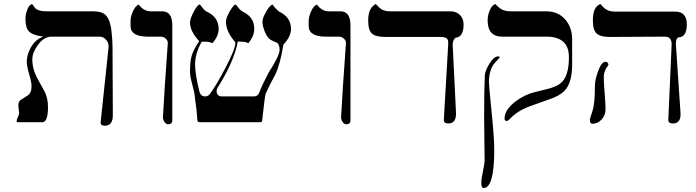

<svg xmlns="http://www.w3.org/2000/svg" viewBox="-20 -613 3490 963"><path d="M545.9 -35.6Q545.9 17.6 506.3 17.6Q482.4 17.6 484.9 -1.5L524.4 -374.5Q526.9 -396 512.9 -412.6Q499 -429.2 480 -429.2H238.8Q199.2 -429.2 168.9 -385.7Q142.1 -349.1 142.1 -314.9Q142.1 -266.6 167.5 -219.7Q204.1 -152.3 204.6 -152.3Q221.2 -118.2 220.7 -74.7Q220.7 0 191.9 0H68.4Q63.5 0 63.5 -6.3Q63.5 -12.7 69.8 -26.1Q76.2 -39.6 76.2 -48.3Q76.2 -44.4 72.3 -78.6Q69.8 -95.2 80.1 -109.4Q97.7 -120.6 117.9 -133.3Q138.2 -146 138.2 -180.2Q138.2 -201.7 126.2 -241.2Q114.3 -280.8 114.3 -302.2Q114.3 -335.4 131.8 -369.6Q154.8 -414.1 196.8 -429.2Q138.2 -437 120.6 -460.9Q109.4 -475.1 107.9 -512.7Q106.4 -533.2 114.3 -557.1Q123 -587.4 141.1 -592.8Q148.9 -582.5 157.2 -571.3Q173.8 -556.2 214.4 -556.2H449.2Q493.7 -556.2 512.7 -534.4Q531.7 -512.7 538.1 -465.8Q544.4 -415 544.4 -378.4Z M844.2 -45.9V-4.9Q841.8 10.3 822.8 10.3Q812.5 10.3 804.2 -2.4Q795.9 -15.1 797.4 -27.8Q803.7 -150.9 821.3 -392.1Q823.7 -407.2 812.5 -418.2Q801.3 -429.2 785.6 -429.2H721.2Q636.2 -429.2 634.8 -481V-507.8Q634.8 -526.9 645 -552.2Q657.7 -582.5 675.3 -590.3Q681.6 -582.5 690.4 -573.7Q710.9 -556.2 734.9 -556.2H793.5Q844.2 -556.2 844.2 -486.3Z M1439.5 -468.3Q1439.5 -428.7 1401.4 -389.6Q1386.2 -292 1359.9 -237.3Q1342.3 -207 1312.5 -143.6Q1307.6 -126 1294.9 -8.8Q1294.9 0 1284.7 0H981.4Q971.2 0 969.7 -11.2Q967.3 -57.1 954.6 -147.5Q954.6 -149.9 941.9 -199.2Q933.1 -231 933.1 -252.4Q933.1 -304.7 940.9 -331.5Q949.7 -363.3 979 -406.2Q933.1 -457 933.1 -499Q933.1 -519.5 952.1 -554.9Q971.2 -590.3 981.4 -590.3Q983.9 -590.3 991.7 -579.1Q1005.9 -560.1 1017.1 -554.7Q1076.7 -526.9 1076.7 -468.3Q1076.7 -431.6 1044.9 -396Q1033.7 -402.3 1022 -403.8H991.7Q958.5 -345.2 958.5 -289.6Q958.5 -241.2 980 -154.8Q986.3 -129.4 1009.3 -129.4Q1023.4 -129.4 1032.2 -141.1Q1061.5 -179.2 1108.4 -268.1Q1164.1 -373.5 1160.2 -401.4Q1113.3 -454.6 1113.3 -503.9Q1113.3 -524.4 1133.1 -557.4Q1152.8 -590.3 1161.6 -590.3Q1164.1 -590.3 1171.9 -579.1Q1186 -560.1 1197.3 -554.7Q1255.9 -526.9 1255.4 -468.3Q1255.4 -431.6 1225.1 -396Q1213.9 -402.3 1206.1 -403.1Q1198.2 -403.8 1172.9 -404.8Q1153.8 -303.2 1070.3 -171.4Q1066.4 -165 1066.4 -157.2Q1066.4 -129.4 1094.2 -129.4H1254.4Q1273.4 -129.4 1280.8 -149.9Q1293.5 -184.1 1326.7 -247.6Q1382.3 -334 1382.3 -363.3Q1382.3 -392.6 1366.2 -399.9Q1356 -403.8 1338.9 -412.6Q1321.8 -421.4 1309.1 -451.9Q1296.4 -482.4 1296.4 -503.9Q1296.4 -522.9 1315.4 -555.4Q1334.5 -587.9 1347.2 -590.3Q1356 -575.2 1379.9 -554.7Q1439.5 -526.9 1439.5 -468.3Z M1737.8 -45.9V-4.9Q1735.4 10.3 1716.3 10.3Q1706.1 10.3 1697.8 -2.4Q1689.5 -15.1 1690.9 -27.8Q1697.3 -150.9 1714.8 -392.1Q1717.3 -407.2 1706.1 -418.2Q1694.8 -429.2 1679.2 -429.2H1614.7Q1529.8 -429.2 1528.3 -481V-507.8Q1528.3 -526.9 1538.6 -552.2Q1551.3 -582.5 1568.8 -590.3Q1575.2 -582.5 1584 -573.7Q1604.5 -556.2 1628.4 -556.2H1687Q1737.8 -556.2 1737.8 -486.3Z M2305.2 -490.2Q2305.2 -426.8 2264.6 -423.8Q2249.5 -409.7 2250.5 -387.2L2267.1 -48.3Q2269.5 6.3 2228 6.3Q2205.1 6.3 2206.1 -12.7L2228 -389.6Q2229.5 -413.6 2220.5 -420.7Q2211.4 -427.7 2188.5 -427.7H1913.1Q1863.8 -427.7 1845.2 -444.8Q1826.7 -461.9 1826.7 -510.3Q1826.7 -562.5 1852.1 -584Q1862.3 -592.8 1864.7 -592.8L1881.3 -576.2Q1901.9 -555.7 1936 -556.2H2239.3Q2268.6 -556.2 2286.9 -537.8Q2305.2 -519.5 2305.2 -490.2Z M2849.6 -289.6Q2849.6 -209.5 2820.8 -168.9Q2797.9 -137.2 2744.4 -118.2Q2690.9 -99.1 2637.7 -80.1Q2572.8 -56.2 2535.2 -14.2Q2527.3 -6.3 2521 -6.3Q2510.7 -6.3 2510.7 -19Q2510.7 -61 2564 -103Q2610.8 -138.7 2662.1 -150.9Q2695.3 -158.7 2729 -167.5Q2771 -178.7 2791.5 -195.3Q2833.5 -228.5 2833.5 -326.2Q2833.5 -429.2 2720.2 -429.2H2499.5Q2425.8 -429.2 2425.8 -510.3Q2425.8 -534.2 2434.6 -557.1Q2445.8 -586.4 2463.9 -592.8Q2471.7 -586.4 2482.9 -575.2Q2504.4 -556.2 2541.5 -556.2H2720.2Q2778.8 -556.2 2814.2 -516.1Q2849.6 -476.1 2849.6 -416.5ZM2486.8 -325.2 2460.4 -295.9Q2434.6 -266.6 2432.1 -205.6Q2431.6 -193.8 2444.8 -59.6Q2459 75.2 2459 139.6Q2459 330.1 2405.3 330.1Q2394 330.1 2394 303.2Q2394 284.2 2402.3 246.1Q2410.6 208 2410.6 189Q2410.6 153.3 2409.4 81.8Q2408.2 10.3 2408.2 -25.4Q2408.2 -165 2411.6 -234.9Q2413.1 -258.8 2435.3 -294.4Q2457.5 -330.1 2478 -330.1Q2486.8 -330.1 2486.8 -325.2Z M3380.4 -425.3Q3369.1 -415 3370.1 -389.6L3393.1 -48.3Q3397 6.3 3355 6.3Q3331.1 6.3 3332 -12.7L3348.6 -387.2Q3350.1 -429.2 3315.4 -429.2L3040 -427.7Q2991.7 -427.7 2972.7 -444.8Q2953.6 -461.9 2953.6 -510.3Q2953.6 -580.1 2991.7 -592.8Q2998 -585 3006.8 -576.2Q3028.3 -554.7 3064 -554.7H3366.2Q3424.8 -555.2 3424.8 -490.2Q3424.8 -425.3 3380.4 -425.3ZM3029.8 -284.2Q3008.3 -257.3 3008.3 -227.1Q3008.3 -199.2 3012.7 -145.3Q3017.1 -91.3 3017.1 -63.5Q3017.1 -35.6 2997.6 -13.9Q2978 7.8 2951.2 7.8Q2938.5 7.8 2938.5 -12.7Q2938.5 -16.6 2952.6 -59.6Q2963.9 -96.2 2963.9 -182.6Q2963.9 -211.9 2979 -253.9Q2996.6 -303.2 3017.1 -303.2Q3024.9 -303.2 3029.3 -296.1Q3033.7 -289.1 3029.8 -284.2Z"/></svg>

Font: Accordance
Style: Italic
Weight: 400
Italic angle: -11°
Version: Version 1.2 (build January 31, 2020) Miklal Software Solutio